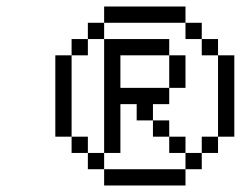

<svg xmlns="http://www.w3.org/2000/svg" viewBox="-20 -820 740 590"><path d="M300 -800V-750H550V-800ZM150 -400H200V-650H150ZM200 -350H250V-400H200ZM200 -650H250V-700H200ZM250 -300H300V-350H250ZM250 -700H300V-750H250ZM300 -250H550V-300H300ZM300 -350H350V-500H400V-450H450V-500H500V-550H350V-650H500V-700H300ZM450 -400H500V-450H450ZM500 -350H550V-400H500ZM500 -550H550V-650H500ZM550 -300H600V-350H550ZM550 -700H600V-750H550ZM600 -350H650V-400H600ZM600 -650H650V-700H600ZM650 -400H700V-650H650Z"/></svg>

Font: LS-VG5000 Light Shifted
Style: Regular
Weight: 400
Designer: Justin Bihan, 2021
Foundry: Justin Bihan, 2021
Version: Version 1.000;Glyphs 3.1.2 (3151)